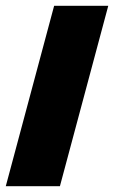

<svg xmlns="http://www.w3.org/2000/svg" viewBox="-20 -645 395 665"><path d="M0 0H187.5Q215.3 -104 271.2 -312.3Q327.1 -520.5 355 -625H167.5Q139.6 -520.5 83.7 -312.3Q27.8 -104 0 0Z"/></svg>

Font: Faithful 32x
Style: SemiboldOblique
Weight: 400
Foundry: Faithful Resource Pack
Version: Version 1.0; January 27, 2023